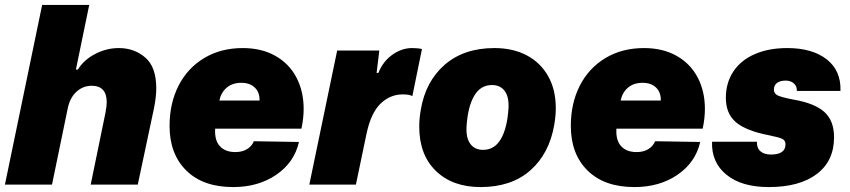

<svg xmlns="http://www.w3.org/2000/svg" viewBox="-22 -749 3447 779"><path d="M149 -729H340L286 -467H294Q318 -506 364 -530Q410 -554 460 -554Q523 -554 567.5 -515.5Q612 -477 612 -391Q612 -356 603 -311L537 0H346L406 -292Q411 -319 411 -334Q411 -401 350 -401Q315 -401 288.5 -377Q262 -353 253 -310L189 0H-2Z M666 -238Q666 -330 702.5 -401.5Q739 -473 806.5 -513.5Q874 -554 963 -554Q1039 -554 1095 -522.5Q1151 -491 1180.5 -435Q1210 -379 1210 -307Q1210 -269 1201 -227H851Q848 -180 870 -156Q892 -132 933 -132Q961 -132 980.5 -144Q1000 -156 1008 -176L1191 -173Q1172 -90 1099 -40Q1026 10 924 10Q802 10 734 -57Q666 -124 666 -238ZM1031 -341Q1032 -374 1012 -393.5Q992 -413 957 -413Q921 -413 898 -393.5Q875 -374 868 -341Z M1346 -544H1517L1506 -453H1513Q1532 -500 1570 -527Q1608 -554 1650 -554Q1674 -554 1690 -550L1651 -359Q1640 -366 1612 -366Q1561 -366 1522 -328.5Q1483 -291 1465 -206L1422 0H1233Z M1679 -235Q1679 -268 1685 -302Q1704 -418 1782 -486Q1860 -554 1984 -554Q2059 -554 2115 -524.5Q2171 -495 2202 -440Q2233 -385 2233 -310Q2233 -279 2227 -244Q2207 -126 2130 -58Q2053 10 1928 10Q1814 10 1746.5 -55.5Q1679 -121 1679 -235ZM2041 -308Q2044 -355 2026 -379.5Q2008 -404 1974 -404Q1927 -404 1901.5 -359.5Q1876 -315 1871 -237Q1868 -190 1886 -165.5Q1904 -141 1938 -141Q1985 -141 2010.5 -185.5Q2036 -230 2041 -308Z M2294 -238Q2294 -330 2330.5 -401.5Q2367 -473 2434.5 -513.5Q2502 -554 2591 -554Q2667 -554 2723 -522.5Q2779 -491 2808.5 -435Q2838 -379 2838 -307Q2838 -269 2829 -227H2479Q2476 -180 2498 -156Q2520 -132 2561 -132Q2589 -132 2608.5 -144Q2628 -156 2636 -176L2819 -173Q2800 -90 2727 -40Q2654 10 2552 10Q2430 10 2362 -57Q2294 -124 2294 -238ZM2659 -341Q2660 -374 2640 -393.5Q2620 -413 2585 -413Q2549 -413 2526 -393.5Q2503 -374 2496 -341Z M2867 -174H3049Q3048 -149 3063 -135.5Q3078 -122 3107 -122Q3134 -122 3149.5 -132Q3165 -142 3165 -164Q3165 -179 3152 -185.5Q3139 -192 3099 -200Q3005 -218 2964 -253Q2923 -288 2923 -352Q2923 -413 2953.5 -459Q2984 -505 3040.5 -529.5Q3097 -554 3172 -554Q3274 -554 3332.5 -508Q3391 -462 3388 -380H3211Q3212 -399 3199 -410.5Q3186 -422 3166 -422Q3143 -422 3130.5 -412.5Q3118 -403 3118 -385Q3118 -369 3134 -361.5Q3150 -354 3197 -345Q3284 -330 3323 -294.5Q3362 -259 3362 -192Q3362 -96 3292 -43Q3222 10 3097 10Q2987 10 2925.5 -40Q2864 -90 2867 -174Z"/></svg>

Font: Mona Sans Black
Style: Italic
Weight: 900
Italic angle: -11.7°
Designer: Deni Anggara
Foundry: GitHub
Version: Version 2.000